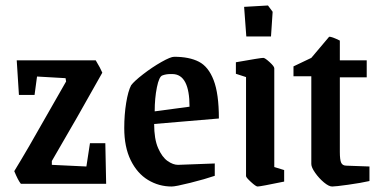

<svg xmlns="http://www.w3.org/2000/svg" viewBox="-20 -670 1379 700"><path d="M32 -46Q81 -126 153 -254L221 -373L219 -385L115 -391L106 -324H49L41 -450H329Q346 -422 353 -405Q262 -242 169 -83V-69L295 -63L308 -148H364L367 0H56Q46 -12 32 -46Z M433 -203Q433 -252 440 -295Q447 -338 458 -359Q469 -374 502 -399.5Q535 -425 568.5 -444Q602 -463 615 -463Q670 -463 705 -445Q740 -427 759 -377.5Q778 -328 778 -238L542 -218Q542 -163 556.5 -130Q571 -97 591 -83Q611 -69 629 -69L763 -74V-29Q728 -17 674 -3.5Q620 10 606 10Q559 10 519.5 -14Q480 -38 456.5 -86Q433 -134 433 -203ZM671 -281Q671 -399 609 -400H601Q585 -400 572 -395Q560 -391 552 -351.5Q544 -312 544 -264Z M877 -28V-389L840 -401V-443Q930 -459 940 -459Q946 -459 963 -443.5Q980 -428 980 -421V-61L1016 -50V-8Q929 10 919 10Q913 10 895 -6.5Q877 -23 877 -28ZM870 -645 957 -650 974 -627 968 -537H878Z M1115 -72V-392H1050V-428L1115 -459L1180 -536Q1189 -537 1219 -522V-450H1317V-388H1219V-116Q1219 -87 1224 -76.5Q1229 -66 1243 -66L1327 -63V-10Q1296 -3 1249.5 3.5Q1203 10 1191 10Q1179 10 1161 -5Q1143 -20 1129 -40Q1115 -60 1115 -72Z"/></svg>

Font: Grenze Medium
Style: Regular
Weight: 500
Designer: Renata Polastri
Foundry: Omnibus-Type
Version: Version 1.002; ttfautohint (v1.8)